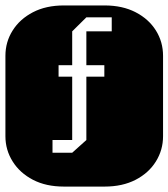

<svg xmlns="http://www.w3.org/2000/svg" viewBox="-22 -689 622 709"><path d="M213.9 0Q147.9 0 99.6 -25.1Q51.3 -50.3 24.7 -92.8Q-2 -135.3 -2 -186V-482.9Q-2 -534.2 24.7 -576.4Q51.3 -618.7 99.6 -643.8Q147.9 -668.9 213.9 -668.9H364.3Q430.2 -668.9 478.8 -643.8Q527.3 -618.7 553.7 -576.4Q580.1 -534.2 580.1 -482.9V-186Q580.1 -135.3 553.7 -92.8Q527.3 -50.3 478.8 -25.1Q430.2 0 364.3 0ZM171.9 -125H244.6L296.9 -171.9V-405.8H363.3V-448.2H296.9V-573.2H390.6V-625H296.9L244.6 -573.2V-448.2H194.3V-405.8H244.6V-171.9H171.9Z"/></svg>

Font: Monofett
Style: Regular
Weight: 400
Designer: Vernon Adams
Foundry: Vernon Adams
Version: Version 1.100; ttfautohint (v1.8.4.7-5d5b);gftools[0.9.28]